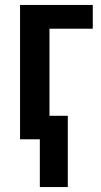

<svg xmlns="http://www.w3.org/2000/svg" viewBox="-20 -563 410 776"><path d="M355 -543V-447H180V-95H254V193H141V0H61V-543Z"/></svg>

Font: Noto Sans Disp Cond SemBd
Style: Regular
Weight: 600
Width: 3
Designer: Monotype Design Team
Foundry: Monotype Imaging Inc.
Version: Version 2.000;GOOG;noto-source:20170915:90ef993387c0; ttfaut